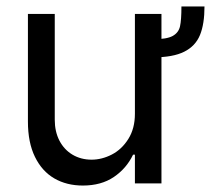

<svg xmlns="http://www.w3.org/2000/svg" viewBox="-20 -574 660 601"><path d="M460 -394.5V-451.2Q502 -451.2 520.5 -461.4Q539.1 -471.7 543.5 -491.7Q547.9 -511.7 547.9 -553.7H620.1Q620.1 -499 606 -464.4Q591.8 -429.7 556.6 -412.1Q521.5 -394.5 460 -394.5ZM402.3 -530.3H485.4V0H402.3V-89.8H396.5Q376 -46.9 336.4 -20Q296.9 6.8 239.3 6.8Q188.5 6.8 149.9 -15.6Q111.3 -38.1 89.4 -83Q67.4 -127.9 67.4 -193.4V-530.3H151.4V-199.2Q151.4 -162.1 166 -133.8Q180.7 -105.5 207 -89.8Q233.4 -74.2 266.6 -74.2Q298.8 -74.2 330.1 -90.3Q361.3 -106.4 381.8 -139.2Q402.3 -171.9 402.3 -217.8Z"/></svg>

Font: Pretendard Std Variable
Style: Regular
Weight: 400
Designer: Base glyphs from Inter by Rasmus Andersson; Hangeul glyphs from Noto Sans CJK(Source Han Sans) by Jang Soo-young and Kan
Foundry: Kil Hyung-jin
Version: Version 1.309;Glyphs 3.2 (3225)